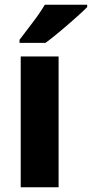

<svg xmlns="http://www.w3.org/2000/svg" viewBox="-20 -786 386 806"><path d="M226 0H67V-549H226ZM346 -756Q328 -738 296.5 -710Q265 -682 231 -653.5Q197 -625 171 -606H62V-619Q87 -652 117.5 -692Q148 -732 168 -766H346Z"/></svg>

Font: Noto Sans Sinhala SemiCondensed ExtraBold
Style: Regular
Weight: 800
Width: 4
Designer: Jelle Bosma - Monotype Design Team
Foundry: Monotype Imaging Inc.
Version: Version 2.006; ttfautohint (v1.8.4.7-5d5b)